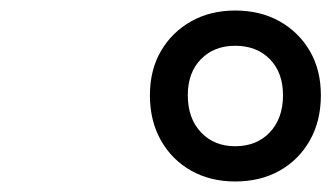

<svg xmlns="http://www.w3.org/2000/svg" viewBox="-20 -1055 630 365"><path d="M427 -710Q380 -710 343.5 -730.5Q307 -751 286 -788Q265 -825 265 -874Q265 -922 286 -958Q307 -994 343.5 -1014.5Q380 -1035 427 -1035Q475 -1035 511.5 -1014.5Q548 -994 569 -958Q590 -922 590 -874Q590 -825 569 -788Q548 -751 511.5 -730.5Q475 -710 427 -710ZM427 -777Q468 -777 493 -803.5Q518 -830 518 -874Q518 -917 493 -942.5Q468 -968 427 -968Q387 -968 362 -942.5Q337 -917 337 -874Q337 -830 362 -803.5Q387 -777 427 -777Z"/></svg>

Font: Playwrite CO
Style: Regular
Weight: 400
Designer: Veronika Burian, José Scaglione
Foundry: TypeTogether
Version: Version 1.000